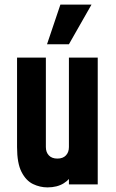

<svg xmlns="http://www.w3.org/2000/svg" viewBox="-20 -800 503 833"><path d="M186 13Q153.5 13 123.2 -1.5Q93 -16 73.5 -53.8Q54 -91.5 54 -162V-550H179V-162Q179 -139.5 192 -125.8Q205 -112 229 -112Q253 -112 266 -125.8Q279 -139.5 279 -162V-550H404V0H279V-84L301 -55Q285.5 -23 256.8 -5Q228 13 186 13ZM184 -608 242 -780H377L279 -608Z"/></svg>

Font: Mohave Light
Style: Bold
Weight: 700
Version: Version 2.003